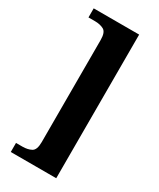

<svg xmlns="http://www.w3.org/2000/svg" viewBox="-222 -830 853 1028"><g transform="rotate(30 204.5 -316.0)"><path d="M35 128V72H75Q107 72 129.5 60Q152 48 152 0V-632Q152 -680 129.5 -692Q107 -704 75 -704H35V-760H316V128Z"/></g></svg>

Font: Noto Serif Thai SemiCondensed ExtraBold
Style: Regular
Weight: 800
Width: 4
Designer: Monotype Design Team
Foundry: Monotype Imaging Inc.
Version: Version 2.002; ttfautohint (v1.8.4.7-5d5b)